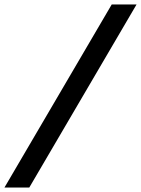

<svg xmlns="http://www.w3.org/2000/svg" viewBox="-60 -736 636 866"><path d="M-40 110H72L556 -716H444Z"/></svg>

Font: Uncut Sans Semibold Italic
Style: Regular
Weight: 600
Italic angle: -11°
Designer: Kasper Nordkvist
Foundry: UNCUT.wtf
Version: Version 1.304;Glyphs 3.2 (3246)